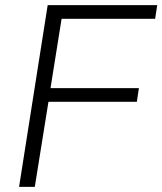

<svg xmlns="http://www.w3.org/2000/svg" viewBox="-20 -725 630 745"><path d="M54 0 165 -705H590L582 -652H219L176 -383H519L511 -330H168L115 0Z"/></svg>

Font: Nunito Sans 12pt ExtraLight 12pt Light
Style: Italic
Weight: 300
Italic angle: -9°
Version: Version 3.101;gftools[0.9.27]